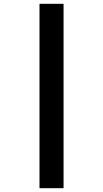

<svg xmlns="http://www.w3.org/2000/svg" viewBox="-20 -843 540 1006"><path d="M187 143V-823H313V143Z"/></svg>

Font: Iosevka SS04 Extrabold
Style: Italic
Weight: 800
Italic angle: -9°
Monospace: yes
Designer: Belleve Invis
Foundry: Belleve Invis
Version: Version 19.0.0; ttfautohint (v1.8.4)